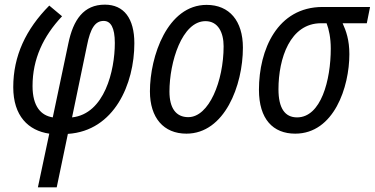

<svg xmlns="http://www.w3.org/2000/svg" viewBox="-20 -566 1612 826"><path d="M143 240H224L272 10C472 -3 558 -205 558 -380C558 -487 513 -546 431 -546C340 -546 295 -481 274 -379L207 -61C157 -69 120 -107 120 -196C120 -312 166 -410 247 -496L192 -542C91 -440 37 -325 37 -191C37 -67 102 -4 192 9ZM290 -61 354 -369C369 -446 390 -476 426 -476C456 -476 474 -448 474 -381C474 -263 430 -76 290 -61Z M782 9C946 9 1025 -198 1025 -361C1025 -476 967 -545 869 -545C700 -545 625 -323 625 -173C625 -59 684 9 782 9ZM790 -62C737 -62 709 -101 709 -172C709 -299 763 -475 864 -475C919 -475 942 -425 942 -367C942 -217 879 -62 790 -62Z M1250 9C1417 9 1483 -192 1483 -333C1483 -394 1469 -433 1454 -466H1558L1572 -536H1368C1173 -536 1094 -352 1094 -180C1094 -53 1155 9 1250 9ZM1258 -61C1206 -61 1178 -100 1178 -182C1178 -315 1228 -466 1361 -466H1385C1395 -440 1403 -403 1403 -357C1403 -221 1361 -61 1258 -61Z"/></svg>

Font: Noto Sans Display SemiCondensed
Style: Italic
Weight: 400
Width: 4
Italic angle: -12°
Designer: Monotype Design Team
Foundry: Monotype Imaging Inc.
Version: Version 1.900